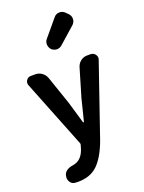

<svg xmlns="http://www.w3.org/2000/svg" viewBox="-201 -986 974 1303"><g transform="rotate(-20 286.5 -334.0)"><path d="M127.9 227.5Q117.2 227.5 107.4 226.6Q84 225.6 71.3 205.1Q62.5 190.4 62.5 174.8Q62.5 168 64.5 160.2V159.2Q74.2 118.2 134.8 109.4Q197.3 99.6 221.7 25.4L229.5 -1Q232.4 -7.8 229.5 -14.6L35.2 -503.9Q32.2 -511.7 32.2 -518.6Q32.2 -530.3 39.1 -540Q50.8 -557.6 71.3 -557.6H104.5Q129.9 -557.6 150.9 -542.5Q171.9 -527.3 180.7 -502.9L251 -297.9Q253.9 -290 296.9 -141.6Q297.9 -139.6 300.3 -139.6Q302.7 -139.6 303.7 -141.6Q309.6 -167 323.2 -219.2Q336.9 -271.5 342.8 -297.9L403.3 -502Q411.1 -526.4 431.6 -542Q452.1 -557.6 477.5 -557.6H502.9Q524.4 -557.6 537.1 -540Q544.9 -529.3 544.9 -517.6Q544.9 -510.7 542 -502.9L362.3 19.5Q322.3 126 269.5 176.8Q216.8 227.5 127.9 227.5ZM336.9 -680.7Q321.3 -667 300.8 -667Q300.8 -667 299.8 -667Q278.3 -668 262.7 -682.6Q247.1 -699.2 247.1 -722.7Q247.1 -742.2 259.8 -756.8L360.4 -877Q375 -895.5 398.4 -896.5Q399.4 -896.5 401.4 -896.5Q422.9 -896.5 438.5 -881.8L457 -863.3Q472.7 -847.7 472.7 -825.2Q472.7 -801.8 455.1 -785.2Z"/></g></svg>

Font: Gen Jyuu Gothic Bold
Style: Bold
Weight: 700
Designer: [Source Han Sans]
Ryoko NISHIZUKA  (kana & ideographs); Paul D. Hunt (Latin, Greek & Cyrillic); Wenlong ZHANG  (bopomofo
Version: Version 1.002.20150607